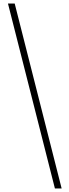

<svg xmlns="http://www.w3.org/2000/svg" viewBox="-20 -820 392 1084"><path d="M290 244 25 -800H63L328 244Z"/></svg>

Font: Noto Sans Tamil SemiCondensed ExtraLight
Style: Regular
Weight: 200
Width: 4
Designer: Jelle Bosma - Monotype Design Team
Foundry: Monotype Imaging Inc.
Version: Version 2.004; ttfautohint (v1.8.4.7-5d5b)